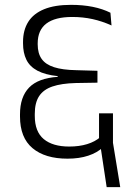

<svg xmlns="http://www.w3.org/2000/svg" viewBox="-20 -655 550 792"><path d="M258.5 -0.5Q307 -0.5 344 -12.8Q381 -25 404 -47L394 -89.5Q372 -70.5 339.5 -60.5Q307 -50.5 265.5 -50.5Q197.5 -50.5 160.5 -81.2Q123.5 -112 123.5 -177V-185.5Q123.5 -231 141.2 -258.2Q159 -285.5 196.2 -298.2Q233.5 -311 292.5 -312.5L382 -314V-363L295 -365.5Q238 -366.5 203 -377.8Q168 -389 151.8 -412Q135.5 -435 135.5 -472V-476Q135.5 -530.5 171.2 -557.8Q207 -585 278 -585Q322 -585 361.8 -576.2Q401.5 -567.5 440 -550L435.5 -602.5Q403.5 -618.5 362.5 -626.8Q321.5 -635 273 -635Q206 -635 162 -617Q118 -599 96.5 -564.8Q75 -530.5 75 -482V-476Q75 -437 88.8 -408.8Q102.5 -380.5 134.2 -363.5Q166 -346.5 218 -341V-338Q137.5 -332.5 100 -293.8Q62.5 -255 62.5 -183.5V-174.5Q62.5 -87 114.2 -43.8Q166 -0.5 258.5 -0.5ZM446 -187.5H388.5V-61.5L393.5 -58.5L420 117H476L446 -66Z"/></svg>

Font: Anek Devanagari Medium Light
Style: Regular
Weight: 300
Version: Version 1.003